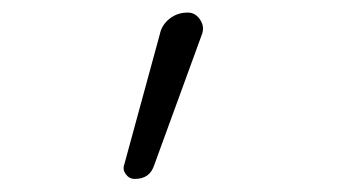

<svg xmlns="http://www.w3.org/2000/svg" viewBox="-20 -800 540 301"><path d="M191.4 -519.5Q182.6 -519.5 177.2 -526.9Q171.9 -534.2 174.8 -542L230.5 -746.1Q233.4 -760.7 245.6 -770.5Q257.8 -780.3 274.4 -780.3Q286.1 -780.3 293.5 -769.5Q300.8 -758.8 296.9 -747.1L221.7 -541Q214.8 -519.5 191.4 -519.5Z"/></svg>

Font: Rounded Mgen+ 2m light
Style: Regular
Weight: 200
Designer: [Source Han Sans]
Ryoko NISHIZUKA  (kana & ideographs); Paul D. Hunt (Latin, Greek & Cyrillic); Wenlong ZHANG  (bopomofo
Version: Version 1.059.20150602